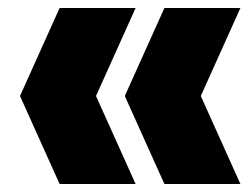

<svg xmlns="http://www.w3.org/2000/svg" viewBox="-20 -525 631 480"><path d="M129 -65 30 -285 129 -505H319L220 -285L319 -65ZM391 -65 292 -285 391 -505H581L482 -285L581 -65Z"/></svg>

Font: Encode Sans Condensed Black
Style: Regular
Weight: 900
Width: 3
Designer: Multiple Designers
Foundry: Impallari Type
Version: Version 2.000